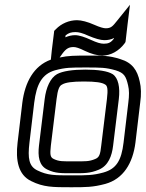

<svg xmlns="http://www.w3.org/2000/svg" viewBox="-20 -753 613 808"><path d="M520 -321 500 -153C491 -77 469 -42 415 -27C371 -15 346 -15 285 -15C208 -15 180 -15 137 -36C102 -53 96 -86 104 -153L124 -321C134 -400 157 -441 211 -457C256 -469 277 -469 341 -469C404 -469 425 -469 467 -457C502 -446 510 -433 519 -394C524 -374 524 -351 520 -321ZM425 -634C416 -634 401 -638 376 -649C349 -661 323 -668 304 -668C271 -668 238 -654 215 -630L208 -623L207 -614L198 -541L194 -502C122 -476 85 -407 74 -321L54 -153C45 -78 57 -17 111 9C163 35 202 35 279 35C340 35 371 35 423 21C499 0 539 -66 550 -153L570 -321C575 -355 574 -386 568 -410C558 -457 537 -489 487 -504C438 -520 409 -519 347 -519C296 -519 268 -519 231 -511L243 -528C259 -549 270 -555 290 -555C299 -555 313 -551 337 -539C364 -526 390 -519 411 -519C446 -519 481 -539 504 -570L508 -576L509 -583L517 -652L527 -733L473 -666C454 -642 447 -634 425 -634ZM419 -584C435 -584 448 -587 460 -593L459 -590C447 -574 436 -569 417 -569C403 -569 387 -574 363 -585C337 -597 313 -605 296 -605C283 -605 269 -602 255 -596L256 -604C268 -614 279 -618 298 -618C311 -618 327 -614 351 -603C379 -591 403 -584 419 -584ZM406 -140C402 -103 398 -91 381 -84C355 -73 340 -74 292 -74C244 -74 229 -73 206 -84C191 -91 190 -103 194 -140L218 -336C223 -377 230 -392 241 -397C255 -406 284 -410 333 -410C383 -410 410 -406 423 -397C432 -392 435 -377 430 -336L406 -140ZM456 -140 480 -336C486 -385 478 -425 454 -441C433 -454 393 -460 339 -460C286 -460 244 -454 220 -441C192 -425 174 -385 168 -336L144 -140C139 -97 143 -56 180 -39C213 -23 239 -24 286 -24C333 -24 358 -23 396 -39C436 -56 451 -97 456 -140Z"/></svg>

Font: Gamestation Text Outline
Style: Italic
Weight: 400
Designer: Jonas Hecksher
Foundry: Jonas Hecksher, Playtypeª, e-types AS
Version: Version 1.003